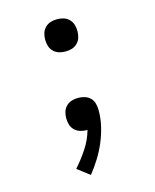

<svg xmlns="http://www.w3.org/2000/svg" viewBox="-112 -605 724 896"><g transform="rotate(-15 250.0 -156.5)"><path d="M215 215 156 170Q188 134 214.5 94Q241 54 254 8H249Q234 8 218.5 3Q203 -2 192 -13Q181 -24 176.5 -39Q172 -54 172 -70Q172 -86 176.5 -101Q181 -116 192.5 -127.5Q204 -139 219 -143.5Q234 -148 250 -148Q266 -148 282 -143Q298 -138 309 -126.5Q320 -115 324 -99Q328 -83 328 -67Q328 -28 319 10Q310 48 295 83.5Q280 119 259.5 152Q239 185 215 215ZM250 -372Q234 -372 219 -376.5Q204 -381 192.5 -392.5Q181 -404 176.5 -419Q172 -434 172 -450Q172 -466 176.5 -481Q181 -496 192.5 -507.5Q204 -519 219 -523.5Q234 -528 250 -528Q266 -528 281 -523.5Q296 -519 307.5 -507.5Q319 -496 323.5 -481Q328 -466 328 -450Q328 -434 323.5 -419Q319 -404 307.5 -392.5Q296 -381 281 -376.5Q266 -372 250 -372Z"/></g></svg>

Font: Iosevka Fixed
Style: Regular
Weight: 400
Monospace: yes
Designer: Belleve Invis
Foundry: Belleve Invis
Version: Version 33.2.4